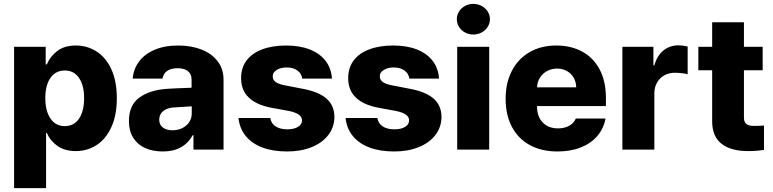

<svg xmlns="http://www.w3.org/2000/svg" viewBox="-20 -772 3989 991"><path d="M52.7 -530.3H215.8V-439.5H221.7Q238.8 -481 275.9 -509Q313 -537.1 371.1 -537.1Q429.2 -537.1 477.3 -507.1Q525.4 -477.1 554.2 -415.5Q583 -354 583 -264.6Q583 -177.7 554.9 -116.2Q526.9 -54.7 478.8 -23.4Q430.7 7.8 371.1 7.8Q314 7.8 276.4 -18.8Q238.8 -45.4 221.7 -85.9H217.8V199.2H52.7ZM314.5 -121.1Q362.3 -121.1 388.2 -159.9Q414.1 -198.7 414.1 -265.6Q414.1 -331.1 387.9 -369.6Q361.8 -408.2 314.5 -408.2Q267.1 -408.2 240.5 -370.1Q213.9 -332 213.9 -265.6Q213.9 -199.2 240.5 -160.2Q267.1 -121.1 314.5 -121.1Z M841.8 -313.5Q885.7 -316.4 949.2 -318.4Q957 -319.3 968.8 -319.3V-362.3Q968.8 -390.1 949.7 -405Q930.7 -419.9 896.5 -419.9Q863.3 -419.9 843.3 -406.2Q823.2 -392.6 818.4 -366.2H665Q668.5 -414.1 696.5 -452.9Q724.6 -491.7 776.6 -514.4Q828.6 -537.1 900.4 -537.1Q966.8 -537.1 1019.8 -516.4Q1072.8 -495.6 1103.3 -455.8Q1133.8 -416 1133.8 -360.4V0H978.5V-74.2H974.6Q952.1 -33.2 913.6 -11.7Q875 9.8 820.3 9.8Q768.6 9.8 729.2 -7.8Q689.9 -25.4 667.7 -60.8Q645.5 -96.2 645.5 -147.5Q645.5 -229.5 699.7 -268.6Q753.9 -307.6 841.8 -313.5ZM870.1 -99.6Q897.9 -99.6 920.9 -110.8Q943.8 -122.1 957 -142.3Q970.2 -162.6 969.7 -188.5V-222.7H960L869.1 -216.8Q837.9 -212.9 819.8 -196.5Q801.8 -180.2 801.8 -154.3Q801.8 -127.9 820.6 -113.8Q839.4 -99.6 870.1 -99.6Z M1460 -423.8Q1428.7 -423.8 1408 -410.9Q1387.2 -397.9 1387.7 -377.9Q1386.2 -343.8 1448.2 -332L1548.8 -312.5Q1627.9 -296.9 1666.7 -261.7Q1705.6 -226.6 1706.1 -168.9Q1705.6 -115.7 1674.6 -75.2Q1643.6 -34.7 1588.4 -12.5Q1533.2 9.8 1461.9 9.8Q1387.2 9.8 1332.8 -11.2Q1278.3 -32.2 1247.3 -71.3Q1216.3 -110.4 1210.9 -163.1H1375Q1379.4 -134.8 1402.6 -119.6Q1425.8 -104.5 1462.9 -104.5Q1497.1 -104.5 1517.8 -116.9Q1538.6 -129.4 1539.1 -151.4Q1538.1 -168.9 1522 -180.4Q1505.9 -191.9 1471.7 -199.2L1380.9 -215.8Q1302.7 -230.5 1263.2 -269.3Q1223.6 -308.1 1224.6 -369.1Q1224.1 -421.4 1252.2 -459.2Q1280.3 -497.1 1333 -517.1Q1385.7 -537.1 1457 -537.1Q1527.8 -537.1 1579.8 -516.4Q1631.8 -495.6 1660.9 -457.3Q1689.9 -418.9 1693.4 -366.2H1540Q1536.6 -392.6 1514.9 -408.2Q1493.2 -423.8 1460 -423.8Z M2012.7 -423.8Q1981.4 -423.8 1960.7 -410.9Q1939.9 -397.9 1940.4 -377.9Q1939 -343.8 2001 -332L2101.6 -312.5Q2180.7 -296.9 2219.5 -261.7Q2258.3 -226.6 2258.8 -168.9Q2258.3 -115.7 2227.3 -75.2Q2196.3 -34.7 2141.1 -12.5Q2085.9 9.8 2014.6 9.8Q1939.9 9.8 1885.5 -11.2Q1831.1 -32.2 1800 -71.3Q1769 -110.4 1763.7 -163.1H1927.7Q1932.1 -134.8 1955.3 -119.6Q1978.5 -104.5 2015.6 -104.5Q2049.8 -104.5 2070.6 -116.9Q2091.3 -129.4 2091.8 -151.4Q2090.8 -168.9 2074.7 -180.4Q2058.6 -191.9 2024.4 -199.2L1933.6 -215.8Q1855.5 -230.5 1815.9 -269.3Q1776.4 -308.1 1777.3 -369.1Q1776.9 -421.4 1804.9 -459.2Q1833 -497.1 1885.7 -517.1Q1938.5 -537.1 2009.8 -537.1Q2080.6 -537.1 2132.6 -516.4Q2184.6 -495.6 2213.6 -457.3Q2242.7 -418.9 2246.1 -366.2H2092.8Q2089.4 -392.6 2067.6 -408.2Q2045.9 -423.8 2012.7 -423.8Z M2339.8 -530.3H2504.9V0H2339.8ZM2337.9 -672.9Q2337.9 -694.3 2349.4 -712.6Q2360.8 -731 2380.4 -741.5Q2399.9 -752 2422.9 -752Q2445.8 -752 2465.6 -741.5Q2485.4 -731 2497.1 -712.6Q2508.8 -694.3 2508.8 -672.9Q2508.8 -651.4 2497.1 -633.1Q2485.4 -614.7 2465.6 -604.2Q2445.8 -593.8 2422.9 -593.8Q2399.9 -593.8 2380.4 -604.2Q2360.8 -614.7 2349.4 -633.1Q2337.9 -651.4 2337.9 -672.9Z M2589.8 -262.7Q2589.8 -344.2 2622.1 -406.5Q2654.3 -468.8 2713.6 -502.9Q2772.9 -537.1 2851.6 -537.1Q2926.8 -537.1 2984.6 -505.9Q3042.5 -474.6 3075 -413.6Q3107.4 -352.5 3107.4 -266.6V-224.6H2752V-221.7Q2752 -170.4 2781.2 -139.9Q2810.5 -109.4 2860.4 -109.4Q2893.6 -109.4 2917.7 -122.8Q2941.9 -136.2 2952.1 -160.2H3105.5Q3095.7 -108.4 3063 -70.1Q3030.3 -31.7 2977.8 -11Q2925.3 9.8 2857.4 9.8Q2774.9 9.8 2714.6 -23.2Q2654.3 -56.2 2622.1 -117.4Q2589.8 -178.7 2589.8 -262.7ZM2954.1 -321.3Q2953.6 -349.1 2940.9 -371.1Q2928.2 -393.1 2905.8 -405.5Q2883.3 -418 2855.5 -418Q2826.7 -418 2803.5 -405.3Q2780.3 -392.6 2766.6 -370.6Q2752.9 -348.6 2752 -321.3Z M3192.4 -530.3H3352.5V-434.6H3357.4Q3371.6 -485.4 3404.5 -511.7Q3437.5 -538.1 3482.4 -538.1Q3502 -538.1 3529.3 -532.2V-388.7Q3518.1 -392.1 3499 -394.3Q3480 -396.5 3463.9 -396.5Q3433.1 -396.5 3408.9 -383.1Q3384.8 -369.6 3371.1 -345.5Q3357.4 -321.3 3357.4 -290V0H3192.4Z M3916.5 -409.2H3819.8V-166Q3819.8 -140.6 3833 -131.3Q3846.2 -122.1 3873.5 -122.1Q3894 -122.1 3923.3 -124V2Q3901.4 4.9 3884 6.3Q3866.7 7.8 3841.3 7.8Q3751.5 7.8 3703.4 -30.5Q3655.3 -68.8 3655.8 -147.5V-409.2H3584.5V-530.3H3655.8V-657.2H3819.8V-530.3H3916.5Z"/></svg>

Font: Pretendard JP ExtraBold
Style: Regular
Weight: 800
Designer: Base glyphs from Inter by Rasmus Andersson; Hangeul glyphs from Noto Sans CJK(Source Han Sans) by Jang Soo-young and Kan
Foundry: Kil Hyung-jin
Version: Version 1.309